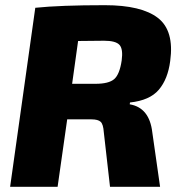

<svg xmlns="http://www.w3.org/2000/svg" viewBox="-20 -720 696 740"><path d="M19 0 116 -690Q212 -700 384 -700Q525 -700 588.5 -651Q652 -602 636 -485Q627 -415 592 -374Q557 -333 481 -325L480 -318Q556 -305 567 -210L597 0H404L380 -211Q378 -241 368 -250.5Q358 -260 332 -260H239L202 0ZM258 -397H348Q399 -397 420 -415Q441 -433 449 -487Q455 -531 440.5 -547Q426 -563 381 -563L281 -562Z"/></svg>

Font: Exo 2.0 Extra Bold
Style: Italic
Weight: 800
Italic angle: -8°
Designer: Natanael Gama
Version: Version 1.001;PS 001.001;hotconv 1.0.70;makeotf.lib2.5.58329